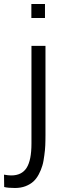

<svg xmlns="http://www.w3.org/2000/svg" viewBox="-85 -731 351 963"><path d="M72.3 -640.6V-710.9H140.6V-640.6ZM-9.8 211.9Q-44.9 211.9 -64 207L-64.9 145Q-54.2 147 -45.4 147.9Q-36.6 148.9 -28.8 148.9Q24.4 148.9 48.6 110.6Q72.8 72.3 72.8 -11.2V-501H143.1V-53.2Q143.1 -39.1 142.8 -26.1Q142.6 -13.2 142.1 -2Q141.6 9.3 140.4 22Q139.2 34.7 137.2 48.8Q135.3 63 133.1 75.7Q130.9 88.4 127.4 99.6Q121.1 121.6 109.4 143.6Q97.7 165.5 82 179.7Q66.4 193.8 43 202.9Q19.5 211.9 -9.8 211.9Z"/></svg>

Font: Ride Light
Style: Regular
Weight: 300
Version: Version 3.000